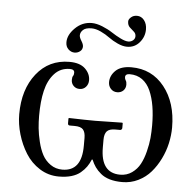

<svg xmlns="http://www.w3.org/2000/svg" viewBox="-49 -696 771 757"><g transform="rotate(5 336.5 -317.0)"><path d="M288.1 -602.1C263 -602.1 241.2 -592.9 222.7 -574.7C204.1 -556.5 194.8 -537.6 194.8 -518.1C194.8 -506.3 198.5 -497.1 205.8 -490.2C213.1 -483.4 221.2 -480 230 -480C238.1 -480 245.4 -482.4 251.7 -487.3C258.1 -492.2 261.2 -498.7 261.2 -506.8C261.2 -512.7 258.5 -519.9 253.2 -528.3C247.8 -536.8 245.1 -543.9 245.1 -549.8C245.1 -557.6 248.5 -564.8 255.4 -571.3C262.2 -577.8 273.4 -581.1 289.1 -581.1C300.5 -581.1 312.7 -578 325.9 -571.8C339.1 -565.6 350.8 -558.7 361.1 -551C371.3 -543.4 383.2 -536.5 396.7 -530.3C410.2 -524.1 422.7 -521 434.1 -521C454.3 -521 470.8 -528.6 483.6 -543.7C496.5 -558.8 502.9 -576 502.9 -595.2C502.9 -609.9 499.2 -622 491.7 -631.6C484.2 -641.2 474.6 -646 462.9 -646C453.8 -646 446 -643.2 439.7 -637.7C433.3 -632.2 430.2 -626.6 430.2 -621.1C430.2 -611.3 433 -603.7 438.7 -598.1C444.4 -592.6 450 -587.6 455.6 -583C461.1 -578.5 463.9 -572.4 463.9 -564.9C463.9 -558.4 461.3 -553 456.1 -548.6C450.8 -544.2 444.5 -542 437 -542C429.2 -542 419 -545.1 406.5 -551.3C394 -557.5 381.9 -564.4 370.4 -572C358.8 -579.7 345.4 -586.6 330.1 -592.8C314.8 -599 300.8 -602.1 288.1 -602.1ZM298.8 -147.9V-117.2C298.8 -49.8 273.3 -16.1 222.2 -16.1C204.6 -16.1 189 -20.9 175.3 -30.5C161.6 -40.1 151 -52.1 143.3 -66.4C135.7 -80.7 129.5 -97.6 124.8 -116.9C120 -136.3 116.9 -154.2 115.2 -170.7C113.6 -187.1 112.8 -203.6 112.8 -220.2C112.8 -258 116 -290.9 122.6 -318.8C129.1 -346.8 140.4 -369.7 156.5 -387.5C172.6 -405.2 193 -414.1 217.8 -414.1C229.8 -414.1 235.8 -409.7 235.8 -400.9C235.8 -395.3 234.9 -391.1 232.9 -388.2C230.3 -385.6 229 -380.2 229 -372.1C229 -362.6 232.2 -354.7 238.5 -348.4C244.9 -342 252.8 -338.9 262.2 -338.9C272.3 -338.9 280.6 -342.4 287.1 -349.6C293.6 -356.8 296.9 -365.6 296.9 -376C296.9 -393.2 290 -408.5 276.1 -421.9C262.3 -435.2 241.5 -441.9 213.9 -441.9C159.8 -441.9 116.4 -421.1 83.5 -379.6C50.6 -338.1 34.2 -284.7 34.2 -219.2C34.2 -193.2 38.1 -166.8 45.9 -140.1C53.7 -113.4 64.8 -88.6 79.1 -65.7C93.4 -42.7 112.1 -24 135 -9.5C158 5 183.3 12.2 210.9 12.2C229.5 12.2 246 10.1 260.5 5.9C275 1.6 286.9 -4.5 296.4 -12.5C305.8 -20.4 313.5 -28.6 319.3 -36.9C325.2 -45.2 330.4 -54.9 335 -65.9H337.9C342.4 -54.9 347.7 -45.2 353.5 -36.9C359.4 -28.6 367 -20.4 376.5 -12.5C385.9 -4.5 397.9 1.6 412.4 5.9C426.8 10.1 443.4 12.2 461.9 12.2C484.4 12.2 505.4 7.4 524.9 -2.2C544.4 -11.8 561 -24.5 574.7 -40.3C588.4 -56.1 600.2 -74.1 610.1 -94.2C620 -114.4 627.4 -135.2 632.1 -156.5C636.8 -177.8 639.2 -198.7 639.2 -219.2C639.2 -284.7 622.6 -338.1 589.6 -379.6C556.6 -421.1 513 -441.9 459 -441.9C431.3 -441.9 410.6 -435.2 396.7 -421.9C382.9 -408.5 376 -393.2 376 -376C376 -365.6 379.3 -356.8 386 -349.6C392.7 -342.4 401 -338.9 411.1 -338.9C420.9 -338.9 429 -342 435.3 -348.1C441.7 -354.3 444.8 -362.3 444.8 -372.1C444.8 -378.9 443.5 -384.3 440.9 -388.2C438.3 -392.1 437 -396.3 437 -400.9C437 -409.7 443 -414.1 455.1 -414.1C474 -414.1 490.3 -409.1 504.2 -399.2C518 -389.2 528.9 -375.2 536.9 -357.2C544.8 -339.1 550.7 -318.8 554.4 -296.1C558.2 -273.5 560.1 -248.2 560.1 -220.2C560.1 -203.3 559.3 -186.7 557.9 -170.4C556.4 -154.1 553.2 -136.3 548.3 -116.9C543.5 -97.6 537.2 -80.7 529.5 -66.4C521.9 -52.1 511.3 -40.1 497.8 -30.5C484.3 -20.9 468.8 -16.1 451.2 -16.1C399.7 -16.1 374 -49.8 374 -117.2V-147.9C374 -162.9 377.2 -174 383.5 -181.2C389.9 -188.3 401 -191.9 417 -191.9H436C438 -191.9 439.8 -192.7 441.4 -194.3C443 -196 443.8 -197.9 443.8 -200.2V-219.2L441.9 -221.2L335 -219.2C310.9 -219.2 276.2 -219.9 231 -221.2L229 -219.2V-200.2C229 -194.7 231.6 -191.9 236.8 -191.9H255.9C272.1 -191.9 283.4 -188.3 289.6 -181.2C295.7 -174 298.8 -162.9 298.8 -147.9Z"/></g></svg>

Font: Linux Biolinum G
Style: Bold
Weight: 700
Designer: Philipp H. Poll
Foundry: Philipp H. Poll
Version: Version 1.1.0